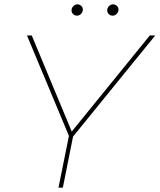

<svg xmlns="http://www.w3.org/2000/svg" viewBox="-20 -863 734 883"><path d="M249 0 297 -238 104 -700H126L310 -258L669 -700H694L316 -235L269 0ZM334 -791Q324 -791 316.5 -798Q309 -805 309 -815Q309 -826 317 -834.5Q325 -843 336 -843Q346 -843 353.5 -836Q361 -829 361 -819Q361 -808 353 -799.5Q345 -791 334 -791ZM498 -791Q488 -791 480.5 -798Q473 -805 473 -815Q473 -826 481 -834.5Q489 -843 500 -843Q510 -843 517.5 -836Q525 -829 525 -819Q525 -808 517 -799.5Q509 -791 498 -791Z"/></svg>

Font: Montserrat Thin
Style: Italic
Weight: 100
Italic angle: -11.3°
Designer: Julieta Ulanovsky
Foundry: Julieta Ulanovsky
Version: Version 9.000; ttfautohint (v1.8.4.7-5d5b)